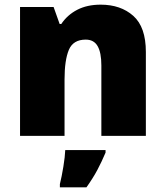

<svg xmlns="http://www.w3.org/2000/svg" viewBox="-20 -583 710 824"><path d="M412 -563Q498 -563 552 -515Q606 -467 606 -360V0H415V-302Q415 -357 399 -385Q383 -413 348 -413Q294 -413 275.5 -369Q257 -325 257 -242V0H66V-553H210L236 -480H243Q269 -519 311.5 -541Q354 -563 412 -563ZM433 72Q416 112 398 146Q380 180 351 221H237V207Q245 175 252 132Q259 89 260 61H433Z"/></svg>

Font: Noto Sans Syriac Eastern Black
Style: Regular
Weight: 900
Designer: Patrick Giasson and the Monotype Design Team
Foundry: Monotype Imaging Inc.
Version: Version 3.001; ttfautohint (v1.8.4.7-5d5b)